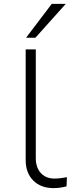

<svg xmlns="http://www.w3.org/2000/svg" viewBox="-20 -959 375 987"><path d="M255 8Q190 8 151 -31Q112 -70 112 -136V-705H164V-145Q164 -113 176 -89.5Q188 -66 209.5 -53.5Q231 -41 260 -41Q275 -41 291.5 -43Q308 -45 324 -48L322 -1Q307 3 290.5 5.5Q274 8 255 8ZM114 -765 246 -939H318L162 -765Z"/></svg>

Font: Nunito Sans 7pt SemiExpanded ExtraLight
Style: Regular
Weight: 250
Width: 6
Designer: Vernon Adams
Foundry: Vernon Adams
Version: Version 3.101;gftools[0.9.27]